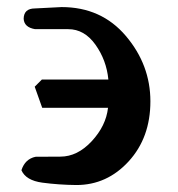

<svg xmlns="http://www.w3.org/2000/svg" viewBox="-20 -510 510 551"><path d="M199.2 21Q148.9 20.5 101.6 14.2Q54.2 7.8 41.5 -21.5Q51.8 -53.7 82 -60.1L153.3 -60.5Q202.1 -60.5 243.2 -104.7Q284.2 -148.9 290 -200.7H101.1L79.6 -261.2L100.1 -281.7H291Q285.6 -337.4 253.9 -381.8Q222.2 -426.3 175.8 -426.3H80.6Q49.3 -431.6 47.9 -456.1Q48.3 -485.8 80.6 -485.8L156.7 -489.7Q271 -489.7 341.3 -406.7Q411.6 -323.7 411.6 -219.2Q411.6 -115.2 349.4 -47.1Q287.1 21 199.2 21Z"/></svg>

Font: Kelvinch
Style: Bold
Weight: 700
Designer: Paul James Miller
Foundry: High-Logic / Made with FontCreator
Version: Version 3.501;March 28, 2021;FontCreator 13.0.0.2683 64-bit